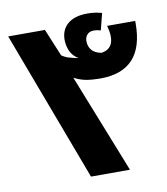

<svg xmlns="http://www.w3.org/2000/svg" viewBox="-81 -781 740 849"><g transform="rotate(-10 289.5 -356.5)"><path d="M6 -674H171L222 -551Q236 -541 254 -535.5Q272 -530 296 -526Q271 -540 260 -564.5Q249 -589 249 -616Q249 -661 280 -687Q311 -713 368 -713Q387 -713 403.5 -710.5Q420 -708 433 -704L414 -629Q399 -634 383 -634Q364 -634 353.5 -622.5Q343 -611 343 -593Q343 -569 357 -552.5Q371 -536 400 -531Q473 -542 445 -644H571V-632Q571 -421 377 -420Q342 -420 314.5 -424.5Q287 -429 258 -444L434 0H259Z"/></g></svg>

Font: Noto Kufi Arabic ExtraBold
Style: Regular
Weight: 800
Designer: Monotype Design Team, David Williams, Khaled Hosny
Foundry: Google LLC
Version: Version 2.109; ttfautohint (v1.8.4.7-5d5b)